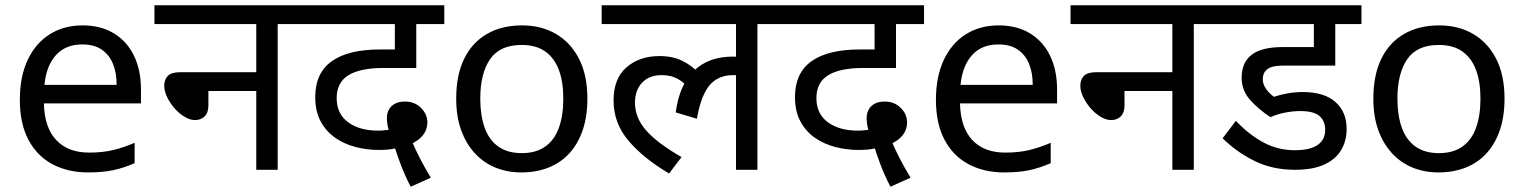

<svg xmlns="http://www.w3.org/2000/svg" viewBox="-20 -642 5763 726"><path d="M292 -546Q361 -546 410.5 -516Q460 -486 486.5 -431.5Q513 -377 513 -304V-251H146Q148 -160 192.5 -112.5Q237 -65 317 -65Q368 -65 407.5 -74.5Q447 -84 489 -102V-25Q448 -7 408 1.5Q368 10 313 10Q237 10 178.5 -21Q120 -52 87.5 -113.5Q55 -175 55 -264Q55 -352 84.5 -415Q114 -478 167.5 -512Q221 -546 292 -546ZM291 -474Q228 -474 191.5 -433.5Q155 -393 148 -321H421Q421 -367 407 -401Q393 -435 364.5 -454.5Q336 -474 291 -474Z M564 -622H1133V-551H1030V0H949V-298H768V-244Q768 -216 754 -202Q740 -188 717 -188Q699 -188 678.5 -200Q658 -212 640.5 -232Q623 -252 612 -274.5Q601 -297 601 -318Q601 -341 614.5 -355Q628 -369 662 -369H949V-551H564Z M1533 64Q1511 22 1495 -20.5Q1479 -63 1469 -97L1456 -133Q1449 -150 1446 -165Q1443 -180 1443 -195Q1443 -224 1461 -241Q1479 -258 1511 -258Q1548 -258 1572 -234Q1596 -210 1596 -179Q1596 -152 1579.5 -131Q1563 -110 1531 -96L1514 -92Q1490 -84 1468 -79.5Q1446 -75 1412 -75Q1368 -75 1325 -86Q1282 -97 1247.5 -121Q1213 -145 1192.5 -183Q1172 -221 1172 -275Q1172 -366 1234.5 -410.5Q1297 -455 1418 -455H1489L1473 -420V-551H1119V-622H1660V-551H1554V-385H1430Q1342 -385 1297.5 -357.5Q1253 -330 1253 -271Q1253 -212 1296 -180Q1339 -148 1411 -148Q1428 -148 1448.5 -151Q1469 -154 1491 -164L1536 -112Q1550 -78 1567 -45Q1584 -12 1609 30Z M2201 -269Q2201 -202 2183.5 -150.5Q2166 -99 2133.5 -63Q2101 -27 2054.5 -8.5Q2008 10 1951 10Q1898 10 1853 -8.5Q1808 -27 1775 -63Q1742 -99 1723.5 -150.5Q1705 -202 1705 -269Q1705 -358 1735 -419.5Q1765 -481 1821 -513.5Q1877 -546 1954 -546Q2027 -546 2082.5 -513.5Q2138 -481 2169.5 -419.5Q2201 -358 2201 -269ZM1796 -269Q1796 -206 1812.5 -159.5Q1829 -113 1864 -88Q1899 -63 1953 -63Q2007 -63 2042 -88Q2077 -113 2093.5 -159.5Q2110 -206 2110 -269Q2110 -333 2093 -378Q2076 -423 2041.5 -447.5Q2007 -472 1952 -472Q1870 -472 1833 -418Q1796 -364 1796 -269Z M2255 -551V-622H2947V-551H2844V0H2763V-379L2807 -347Q2791 -354 2777 -356Q2763 -358 2751 -358Q2717 -358 2690 -342.5Q2663 -327 2644.5 -291Q2626 -255 2615 -193L2535 -217Q2549 -322 2604.5 -375Q2660 -428 2751 -428Q2771 -428 2788 -425Q2805 -422 2817 -418L2820 -396L2763 -415V-551ZM2587 -304Q2570 -328 2544 -343Q2518 -358 2482 -358Q2435 -358 2408 -329.5Q2381 -301 2381 -254Q2381 -197 2423 -149Q2465 -101 2557 -48L2510 14Q2412 -44 2356 -110.5Q2300 -177 2300 -262Q2300 -345 2349 -387.5Q2398 -430 2474 -430Q2524 -430 2561 -411.5Q2598 -393 2625 -363Z M3347 64Q3325 22 3309 -20.5Q3293 -63 3283 -97L3270 -133Q3263 -150 3260 -165Q3257 -180 3257 -195Q3257 -224 3275 -241Q3293 -258 3325 -258Q3362 -258 3386 -234Q3410 -210 3410 -179Q3410 -152 3393.5 -131Q3377 -110 3345 -96L3328 -92Q3304 -84 3282 -79.5Q3260 -75 3226 -75Q3182 -75 3139 -86Q3096 -97 3061.5 -121Q3027 -145 3006.5 -183Q2986 -221 2986 -275Q2986 -366 3048.5 -410.5Q3111 -455 3232 -455H3303L3287 -420V-551H2933V-622H3474V-551H3368V-385H3244Q3156 -385 3111.5 -357.5Q3067 -330 3067 -271Q3067 -212 3110 -180Q3153 -148 3225 -148Q3242 -148 3262.5 -151Q3283 -154 3305 -164L3350 -112Q3364 -78 3381 -45Q3398 -12 3423 30Z M3756 -546Q3825 -546 3874.5 -516Q3924 -486 3950.5 -431.5Q3977 -377 3977 -304V-251H3610Q3612 -160 3656.5 -112.5Q3701 -65 3781 -65Q3832 -65 3871.5 -74.5Q3911 -84 3953 -102V-25Q3912 -7 3872 1.5Q3832 10 3777 10Q3701 10 3642.5 -21Q3584 -52 3551.5 -113.5Q3519 -175 3519 -264Q3519 -352 3548.5 -415Q3578 -478 3631.5 -512Q3685 -546 3756 -546ZM3755 -474Q3692 -474 3655.5 -433.5Q3619 -393 3612 -321H3885Q3885 -367 3871 -401Q3857 -435 3828.5 -454.5Q3800 -474 3755 -474Z M4028 -622H4597V-551H4494V0H4413V-298H4232V-244Q4232 -216 4218 -202Q4204 -188 4181 -188Q4163 -188 4142.5 -200Q4122 -212 4104.5 -232Q4087 -252 4076 -274.5Q4065 -297 4065 -318Q4065 -341 4078.5 -355Q4092 -369 4126 -369H4413V-551H4028Z M4898 -222Q4868 -222 4838 -216Q4808 -210 4784 -199Q4742 -226 4708.5 -262.5Q4675 -299 4675 -348Q4675 -406 4713 -435Q4751 -464 4830 -464H4948V-551H4573V-622H5128V-551H5029V-394H4831Q4791 -394 4773 -381Q4755 -368 4755 -342Q4755 -323 4767.5 -305.5Q4780 -288 4797 -276Q4821 -284 4849 -289Q4877 -294 4906 -294Q4987 -294 5029.5 -256.5Q5072 -219 5072 -154Q5072 -110 5051.5 -75Q5031 -40 4988 -20Q4945 0 4877 0Q4791 0 4723.5 -33.5Q4656 -67 4603 -119L4653 -185Q4706 -130 4760 -102Q4814 -74 4875 -74Q4934 -74 4962.5 -94Q4991 -114 4991 -151Q4991 -184 4969.5 -203Q4948 -222 4898 -222Z M5669 -269Q5669 -202 5651.5 -150.5Q5634 -99 5601.5 -63Q5569 -27 5522.5 -8.5Q5476 10 5419 10Q5366 10 5321 -8.5Q5276 -27 5243 -63Q5210 -99 5191.5 -150.5Q5173 -202 5173 -269Q5173 -358 5203 -419.5Q5233 -481 5289 -513.5Q5345 -546 5422 -546Q5495 -546 5550.5 -513.5Q5606 -481 5637.5 -419.5Q5669 -358 5669 -269ZM5264 -269Q5264 -206 5280.5 -159.5Q5297 -113 5332 -88Q5367 -63 5421 -63Q5475 -63 5510 -88Q5545 -113 5561.5 -159.5Q5578 -206 5578 -269Q5578 -333 5561 -378Q5544 -423 5509.5 -447.5Q5475 -472 5420 -472Q5338 -472 5301 -418Q5264 -364 5264 -269Z"/></svg>

Font: lhindi25
Style: Book
Weight: 400
Designer: Jelle Bosma - Monotype Design Team
Foundry: Monotype Imaging Inc.
Version: Version 2.003